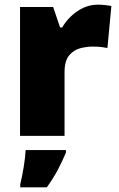

<svg xmlns="http://www.w3.org/2000/svg" viewBox="-20 -583 509 824"><path d="M400 -563Q416 -563 433 -561Q450 -559 458 -557L441 -377Q431 -379 416.5 -381Q402 -383 376 -383Q352 -383 324.5 -376Q297 -369 277 -345.5Q257 -322 257 -272V0H66V-553H208L238 -465H247Q270 -506 311.5 -534.5Q353 -563 400 -563ZM263 72Q246 112 228 146Q210 180 181 221H67V207Q75 175 82 132Q89 89 90 61H263Z"/></svg>

Font: Noto Sans Black
Style: Regular
Weight: 900
Designer: Monotype Design Team
Foundry: Monotype Imaging Inc.
Version: Version 2.007